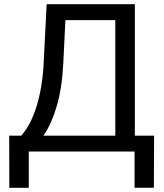

<svg xmlns="http://www.w3.org/2000/svg" viewBox="-20 -731 792 926"><path d="M722.2 174.3H628.9V0H118.7V174.8H24.9L24.4 -76.7H82.5Q128.4 -128.4 155.5 -215.6Q182.6 -302.7 189.5 -406.7L205.1 -710.9H630.4V-76.7H723.1ZM189.5 -76.7H536.1V-633.8H295.4L285.2 -424.8Q278.8 -302.2 252.7 -215.8Q226.6 -129.4 189.5 -76.7Z"/></svg>

Font: Roboto-ThirdPerson-AD3FC
Style: ThirdPerson-AD3FC
Weight: 400
Designer: Google
Version: Version 2.137; 2017